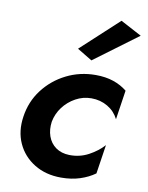

<svg xmlns="http://www.w3.org/2000/svg" viewBox="-83 -790 662 859"><g transform="rotate(10 247.5 -360.0)"><path d="M170 -230Q177 -267 199.5 -297Q222 -327 255.5 -345.5Q289 -364 327 -364Q368 -364 401 -344.5Q434 -325 451 -291L471 -424Q444 -446 408.5 -458Q373 -470 328 -470Q256 -470 194.5 -439Q133 -408 92 -354Q51 -300 41 -230Q31 -163 55.5 -109Q80 -55 132 -23Q184 9 254 9Q301 9 339.5 -3.5Q378 -16 407 -37L427 -169Q400 -139 360 -117.5Q320 -96 273 -97Q236 -98 211 -116Q186 -134 175.5 -164Q165 -194 170 -230ZM495 -678 399 -729 229 -572 297 -531Z"/></g></svg>

Font: Jost SemiBold
Style: Italic
Weight: 600
Italic angle: -5°
Version: Version 3.710